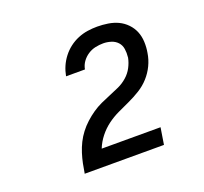

<svg xmlns="http://www.w3.org/2000/svg" viewBox="-96 -956 793 745"><g transform="rotate(-20 300.0 -583.0)"><path d="M133 -323 134 -324Q137 -344 141 -363.5Q145 -383 151.5 -403.5Q158 -424 167.5 -443Q177 -462 190 -479Q203 -496 219.5 -511Q236 -526 253.5 -538Q271 -550 290.5 -559Q310 -568 330 -576Q350 -584 369.5 -593Q389 -602 405.5 -616.5Q422 -631 432 -650Q442 -669 446 -689Q446 -690 446 -690.5Q446 -691 446 -691Q446 -691 446 -691Q446 -691 446 -691Q448 -708 445.5 -724.5Q443 -741 432.5 -752.5Q422 -764 406 -769Q390 -774 374 -774Q358 -774 341.5 -770.5Q325 -767 310.5 -757.5Q296 -748 286 -734Q276 -720 273 -703H195Q199 -724 207 -742.5Q215 -761 228 -778Q241 -795 258 -808Q275 -821 294.5 -829Q314 -837 334 -840Q354 -843 374 -843Q396 -843 418.5 -839.5Q441 -836 460 -827Q479 -818 494 -802.5Q509 -787 517 -767.5Q525 -748 526 -725Q527 -702 523 -680Q519 -654 507.5 -630Q496 -606 478 -586Q460 -566 436.5 -551.5Q413 -537 389 -526Q365 -515 340.5 -503.5Q316 -492 294.5 -476Q273 -460 256 -438.5Q239 -417 229 -392H472L461 -323Z"/></g></svg>

Font: Iosevka Curly Extended Oblique
Style: Regular
Weight: 400
Width: 7
Italic angle: -9°
Monospace: yes
Designer: Belleve Invis
Foundry: Belleve Invis
Version: Version 11.1.0; ttfautohint (v1.8.3)